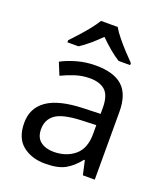

<svg xmlns="http://www.w3.org/2000/svg" viewBox="-141 -864 844 972"><g transform="rotate(20 280.5 -378.0)"><path d="M288 -545Q386 -545 433 -502Q480 -459 480 -365V0H416L399 -76H395Q360 -32 321.5 -11Q283 10 215 10Q142 10 94 -28.5Q46 -67 46 -149Q46 -229 109 -272.5Q172 -316 303 -320L394 -323V-355Q394 -422 365 -448Q336 -474 283 -474Q241 -474 203 -461.5Q165 -449 132 -433L105 -499Q140 -518 188 -531.5Q236 -545 288 -545ZM314 -259Q214 -255 175.5 -227Q137 -199 137 -148Q137 -103 164.5 -82Q192 -61 235 -61Q303 -61 348 -98.5Q393 -136 393 -214V-262ZM325 -766Q337 -744 359.5 -716.5Q382 -689 406.5 -662.5Q431 -636 450 -617V-606H388Q362 -622 334 -645.5Q306 -669 279 -696Q252 -669 225 -646Q198 -623 172 -606H112V-617Q131 -637 154.5 -663Q178 -689 200 -716.5Q222 -744 235 -766Z"/></g></svg>

Font: Noto Sans Gunjala Gondi
Style: Regular
Weight: 400
Designer: Ek Type
Foundry: Ek Type
Version: Version 1.004